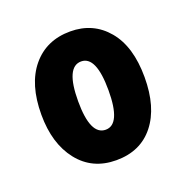

<svg xmlns="http://www.w3.org/2000/svg" viewBox="-77 -794 491 505"><g transform="rotate(-20 168.5 -542.0)"><path d="M312 -542Q312 -458 274 -410Q236 -362 168 -362Q101 -362 62 -411.5Q23 -461 23 -542Q23 -627 62.5 -674.5Q102 -722 169 -722Q233 -722 272.5 -675Q312 -628 312 -542ZM126 -542Q126 -447 169 -447Q211 -447 211 -542Q211 -638 169 -638Q126 -638 126 -542Z"/></g></svg>

Font: Noto Sans Telugu ExtraCondensed ExtraBold
Style: Regular
Weight: 800
Width: 2
Designer: Jelle Bosma - Monotype Design Team
Foundry: Monotype Imaging Inc.
Version: Version 2.005; ttfautohint (v1.8.4.7-5d5b)